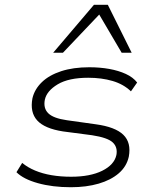

<svg xmlns="http://www.w3.org/2000/svg" viewBox="-20 -777 655 805"><path d="M277 8Q200 8 139 -9Q78 -26 49 -55L73 -94Q96 -75 127 -62Q158 -49 196 -42.5Q234 -36 278 -36Q358 -36 408.5 -61Q459 -86 468 -127Q474 -160 452.5 -180Q431 -200 366 -210L244 -226Q167 -238 136 -272Q105 -306 116 -365Q125 -403 155.5 -432.5Q186 -462 236.5 -478.5Q287 -495 354 -495Q399 -495 438 -488Q477 -481 507.5 -467Q538 -453 555 -431L529 -394Q498 -424 452 -437.5Q406 -451 350 -451Q268 -451 222 -423.5Q176 -396 168 -359Q161 -323 182.5 -302Q204 -281 260 -273L381 -256Q463 -245 497 -212Q531 -179 520 -120Q511 -79 478 -50.5Q445 -22 393.5 -7Q342 8 277 8ZM203 -556 374 -757H432L532 -556H490L396 -716L244 -556Z"/></svg>

Font: Nunito Sans 10pt Expanded ExtraLight
Style: Italic
Weight: 250
Width: 7
Italic angle: -9°
Designer: Vernon Adams
Foundry: Vernon Adams
Version: Version 3.101;gftools[0.9.27]